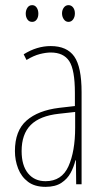

<svg xmlns="http://www.w3.org/2000/svg" viewBox="-20 -716 406 746"><path d="M177 -537Q240 -537 268.5 -496.5Q297 -456 297 -358V0H276L275 -93H273Q267 -68 254.5 -44.5Q242 -21 218.5 -5.5Q195 10 157 10Q115 10 89 -9.5Q63 -29 50.5 -61Q38 -93 38 -129Q38 -208 83 -247.5Q128 -287 210 -297L271 -304V-355Q271 -445 249 -478.5Q227 -512 177 -512Q159 -512 135 -506Q111 -500 83 -483L72 -505Q123 -537 177 -537ZM209 -274Q135 -266 99.5 -230.5Q64 -195 64 -129Q64 -73 89 -42.5Q114 -12 157 -12Q220 -12 246 -70Q272 -128 272 -220V-281ZM80 -663Q80 -676 86.5 -686Q93 -696 105 -696Q116 -696 122.5 -686.5Q129 -677 129 -663Q129 -649 122.5 -640Q116 -631 105 -631Q93 -631 86.5 -640.5Q80 -650 80 -663ZM221 -664Q221 -677 228 -686.5Q235 -696 246 -696Q257 -696 264 -687Q271 -678 271 -664Q271 -650 264 -640.5Q257 -631 246 -631Q235 -631 228 -641Q221 -651 221 -664Z"/></svg>

Font: Noto Sans ExtraCondensed Thin
Style: Regular
Weight: 100
Width: 2
Designer: Monotype Design Team
Foundry: Monotype Imaging Inc.
Version: Version 2.013; ttfautohint (v1.8.4.7-5d5b)